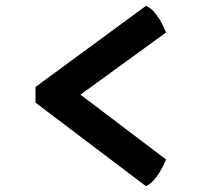

<svg xmlns="http://www.w3.org/2000/svg" viewBox="-20 -628 669 649"><path d="M473 1 100 -281V-334L473 -608Q488 -603 501.5 -587Q515 -571 525.5 -552Q536 -533 541 -518L252 -308L541 -89Q536 -75 525.5 -56Q515 -37 501.5 -21Q488 -5 473 1Z"/></svg>

Font: Calistoga
Style: Regular
Weight: 400
Designer: Yvonne Schuttler, Eben Sorkin
Foundry: www.sorkintype.com
Version: Version 1.010; ttfautohint (v1.8.4.7-5d5b)